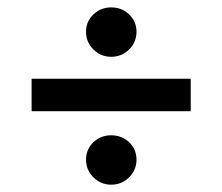

<svg xmlns="http://www.w3.org/2000/svg" viewBox="-20 -567 604 522"><path d="M498.5 -353V-264.6H65.9V-353ZM213.9 -480.5Q213.9 -508.8 233.9 -527.8Q253.9 -546.9 282.2 -546.9Q311 -546.9 331.1 -527.8Q351.1 -508.8 351.1 -480.5Q351.1 -452.6 331.1 -432.6Q311 -412.6 282.2 -412.6Q253.9 -412.6 233.9 -432.6Q213.9 -452.6 213.9 -480.5ZM213.9 -132.8Q213.9 -161.1 233.9 -180.2Q253.9 -199.2 282.2 -199.2Q311 -199.2 331.1 -180.2Q351.1 -161.1 351.1 -132.8Q351.1 -105 331.1 -85Q311 -64.9 282.2 -64.9Q253.9 -64.9 233.9 -85Q213.9 -105 213.9 -132.8Z"/></svg>

Font: Estedad-FD SemiBold
Style: Regular
Weight: 600
Designer: Amin Abedi
Version: Version 7.3